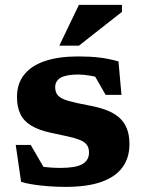

<svg xmlns="http://www.w3.org/2000/svg" viewBox="-20 -736 577 769"><path d="M293.5 -510Q341 -510 378.5 -505.5Q416 -501 454.5 -490L466.5 -356H403L334 -476.5L401 -417Q372.5 -427.5 343.5 -432.5Q314.5 -437.5 294.5 -437.5Q245.5 -437.5 223.2 -424.8Q201 -412 201 -386.5Q201 -365.5 212.8 -353Q224.5 -340.5 253.8 -332Q283 -323.5 334.5 -314Q373.5 -307 404 -295.8Q434.5 -284.5 455.5 -266.8Q476.5 -249 487.5 -222.5Q498.5 -196 498.5 -158.5Q498.5 -104 470.5 -65.8Q442.5 -27.5 386 -7.5Q329.5 12.5 243 12.5Q193.5 12.5 145 7.2Q96.5 2 64.5 -7.5L43 -155.5H103L181.5 -20.5L105 -77Q121 -72.5 141 -69.5Q161 -66.5 182 -65Q203 -63.5 222 -63.5Q283.5 -63.5 310 -78.8Q336.5 -94 336.5 -125Q336.5 -144.5 327.5 -156.2Q318.5 -168 300 -175.5Q281.5 -183 253.2 -189.2Q225 -195.5 187 -203.5Q136.5 -214 105.8 -232.5Q75 -251 61.5 -279.5Q48 -308 48 -347.5Q48 -401 77 -437.2Q106 -473.5 161 -491.8Q216 -510 293.5 -510ZM217.5 -553 296 -716.5H468.5V-688.5L296 -553Z"/></svg>

Font: Newsreader 9pt
Style: Bold
Weight: 700
Designer: Hugues Gentile
Foundry: Production Type
Version: Version 1.003